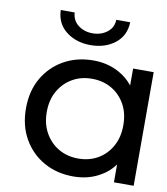

<svg xmlns="http://www.w3.org/2000/svg" viewBox="-83 -807 765 882"><g transform="rotate(10 299.5 -365.5)"><path d="M318 6Q241 6 180.5 -28Q120 -62 85 -123Q50 -184 50 -265Q50 -346 85 -406.5Q120 -467 180.5 -501Q241 -535 318 -535Q385 -535 439 -505Q476 -485 503 -451V-530H599V0H507V-83Q480 -46 441 -25Q387 6 318 6ZM326 -79Q377 -79 417 -102Q457 -125 480.5 -167Q504 -209 504 -265Q504 -322 480.5 -363.5Q457 -405 417 -428Q377 -451 326 -451Q275 -451 235 -428Q195 -405 171 -363.5Q147 -322 147 -265Q147 -209 171 -167Q195 -125 235 -102Q275 -79 326 -79ZM291 -602Q224 -602 177.5 -638Q131 -674 129 -737H194Q196 -700 224 -678.5Q252 -657 291 -657Q330 -657 358.5 -678.5Q387 -700 388 -737H453Q451 -674 405 -638Q359 -602 291 -602Z"/></g></svg>

Font: Montserrat Z Med
Style: Regular
Weight: 500
Designer: Julieta Ulanovsky
Foundry: Julieta Ulanovsky
Version: Version 8.000